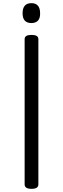

<svg xmlns="http://www.w3.org/2000/svg" viewBox="-20 -1182 399 1216"><path d="M180 14Q158 14 147 7Q136 0 136 -14V-934Q136 -948 147 -954.5Q158 -961 180 -961Q201 -961 212 -954.5Q223 -948 223 -934V-14Q223 0 212 7Q201 14 180 14ZM179 -1036Q151 -1036 137 -1051.5Q123 -1067 123 -1098Q123 -1130 137 -1146Q151 -1162 179 -1162Q206 -1162 220 -1146Q234 -1130 234 -1098Q235 -1067 220.5 -1051.5Q206 -1036 179 -1036Z"/></svg>

Font: Playwrite HU
Style: Regular
Weight: 400
Designer: Veronika Burian, José Scaglione
Foundry: TypeTogether
Version: Version 1.002